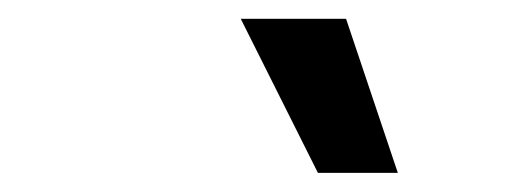

<svg xmlns="http://www.w3.org/2000/svg" viewBox="-20 -802 537 204"><path d="M317.8 -618.3H402.7L347.7 -782H235.8Z"/></svg>

Font: Magic Ui Pro Medium
Style: Italic
Weight: 500
Italic angle: -9.39999°
Designer: Stefan Endress, Andreas Faust
Version: Version 1.000;FEAKit 1.0